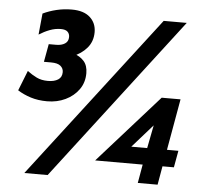

<svg xmlns="http://www.w3.org/2000/svg" viewBox="-51 -767 862 821"><g transform="rotate(5 379.5 -357.0)"><path d="M83 0 620 -700H719L183 0ZM153 -314Q114 -314 82.5 -324Q51 -334 26 -350L60 -436Q80 -421 100.5 -411Q121 -401 149 -401Q176 -401 192.5 -411.5Q209 -422 209 -444Q209 -460 196.5 -470.5Q184 -481 156 -481H125L139 -558H171Q194 -558 208.5 -567.5Q223 -577 223 -596Q223 -610 214 -618.5Q205 -627 185 -627Q161 -627 137.5 -618Q114 -609 92 -595L101 -686Q128 -699 159.5 -706.5Q191 -714 225 -714Q276 -714 303 -689.5Q330 -665 330 -626Q330 -586 306 -558Q282 -530 245 -516L247 -528Q276 -519 293 -500Q310 -481 310 -448Q310 -408 288.5 -378Q267 -348 231.5 -331Q196 -314 153 -314ZM380 -80 640 -372H721L682 -152H731L718 -80H669L655 0H570L584 -80ZM505 -125 473 -152H597L629 -316L655 -295Z"/></g></svg>

Font: Cabin VF Beta
Style: Italic
Weight: 400
Italic angle: -7°
Designer: Pablo Impallari
Foundry: Pablo Impallari. http://www.impallari.com Igino Marini. http://www.ikern.com
Version: Version 2.300